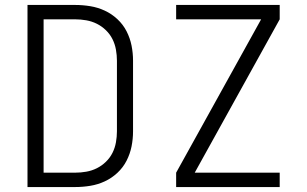

<svg xmlns="http://www.w3.org/2000/svg" viewBox="-20 -755 1240 775"><path d="M91 0V-735H283Q314 -735 344.5 -730Q375 -725 403 -712Q431 -699 454 -677.5Q477 -656 491 -628.5Q505 -601 511 -571Q517 -541 517 -510V-225Q517 -194 511 -164Q505 -134 491 -106.5Q477 -79 454 -57.5Q431 -36 403 -23Q375 -10 344.5 -5Q314 0 283 0ZM156 -58H283Q306 -58 328.5 -62Q351 -66 371 -76Q391 -86 407.5 -102Q424 -118 434 -138Q444 -158 448 -180.5Q452 -203 452 -225V-510Q452 -532 448 -554.5Q444 -577 434 -597Q424 -617 407.5 -633Q391 -649 371 -659Q351 -669 328.5 -673Q306 -677 283 -677H156ZM691 0V-58L1034 -677H691V-735H1109V-677L766 -58H1109V0Z"/></svg>

Font: Iosevka Aile Custom Light
Style: Regular
Weight: 300
Designer: Belleve Invis
Foundry: Belleve Invis
Version: Version 17.0.2; ttfautohint (v1.8.3)